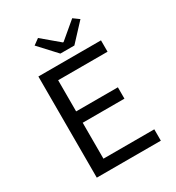

<svg xmlns="http://www.w3.org/2000/svg" viewBox="-227 -1122 1154 1259"><g transform="rotate(-30 350.0 -493.0)"><path d="M212 -954 332 -824H438L559 -954L515 -986L388 -879H383L256 -986ZM132 -766V0H617V-86H232V-358H548V-444H232V-680H606V-766Z"/></g></svg>

Font: Kawkab Mono Light
Style: Bold
Weight: 400
Monospace: yes
Designer: Abdullah Arif
Foundry: Abdullah Arif
Version: Version 1.000;PS 000.500;hotconv 1.0.88;makeotf.lib2.5.64775